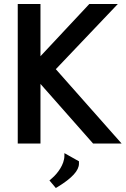

<svg xmlns="http://www.w3.org/2000/svg" viewBox="-20 -720 630 963"><path d="M69 -700V0H183V-299L447 0H590L260 -373L571 -700H428L183 -438V-700ZM270 217C342 173 376 135 376 101V89L303 48V61C303 106 267 151 244 171L228 185L260 223Z"/></svg>

Font: Mint Spirit No2
Style: Bold
Weight: 700
Designer: HARENDAL Hirwen
Foundry: Arkandis Digital Foundry.
Version: Version 1.004;FFEdit